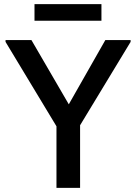

<svg xmlns="http://www.w3.org/2000/svg" viewBox="-20 -915 663 935"><path d="M255 0V-300L7 -711V-720H133L315 -407L493 -720H616V-711L370 -305V0ZM148 -895H474V-814H148Z"/></svg>

Font: Kufam Medium
Style: Regular
Weight: 500
Designer: Wael Morcos, Artur Schmal
Foundry: Original Type
Version: Version 1.300; ttfautohint (v1.8.3)